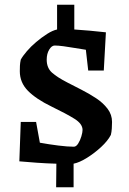

<svg xmlns="http://www.w3.org/2000/svg" viewBox="-20 -685 547 814"><path d="M218 109 219 9Q180 8 137 5Q94 2 62 -1L68 -168H133L149 -80Q187 -73 227 -68Q267 -63 293 -63Q303 -63 311.5 -76.5Q320 -90 325 -107Q330 -124 330 -134Q330 -160 295.5 -181.5Q261 -203 199 -233Q133 -265 98.5 -300Q64 -335 64 -383Q64 -395 64.5 -406.5Q65 -418 68 -432Q76 -447 93.5 -467.5Q111 -488 133.5 -507Q156 -526 179.5 -541Q203 -556 222 -560V-665H295V-560Q325 -558 360 -555Q395 -552 429 -548L420 -386H354L344 -474Q323 -477 297.5 -481.5Q272 -486 249 -489Q226 -492 212 -492Q199 -492 188.5 -474.5Q178 -457 178 -432Q178 -397 200.5 -377Q223 -357 266 -335Q293 -321 325.5 -304.5Q358 -288 387.5 -268.5Q417 -249 436 -224Q455 -199 455 -168Q455 -155 454 -140Q453 -125 450 -113Q437 -88 409 -62Q381 -36 349 -16Q317 4 292 9V109Z"/></svg>

Font: Grenze Gotisch SemiBold
Style: Regular
Weight: 600
Designer: Renata Polastri
Foundry: Omnibus-Type
Version: Version 1.001